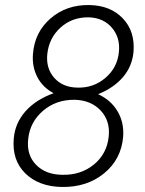

<svg xmlns="http://www.w3.org/2000/svg" viewBox="-20 -741 582 771"><path d="M516.1 -532.2Q510.7 -474.6 473.9 -431.4Q437 -388.2 374 -362.8Q425.8 -338.9 452.1 -293.9Q478.5 -249 474.6 -192.9Q467.3 -101.6 397.9 -44.9Q328.6 11.7 227.1 9.8Q135.3 7.8 81.5 -44.9Q27.8 -97.7 35.2 -184.6Q40.5 -246.6 82 -293.7Q123.5 -340.8 195.3 -366.7Q151.4 -390.1 129.9 -431.6Q108.4 -473.1 112.3 -523.4Q118.7 -611.3 182.9 -667Q247.1 -722.7 340.3 -720.7Q424.3 -718.8 473.6 -666.7Q522.9 -614.7 516.1 -532.2ZM416.5 -192.4Q423.3 -255.4 384.5 -296.9Q345.7 -338.4 280.8 -340.3Q205.6 -341.3 153.1 -296.4Q100.6 -251.5 93.3 -183.6Q85.9 -119.6 124.3 -79.8Q162.6 -40 229.5 -39.1Q303.7 -37.1 356.4 -79.8Q409.2 -122.6 416.5 -192.4ZM457.5 -532.7Q463.4 -589.8 429.4 -629.6Q395.5 -669.4 336.9 -671.4Q269.5 -672.4 223.1 -630.4Q176.8 -588.4 169.9 -523.9Q164.1 -466.3 198 -428.2Q231.9 -390.1 290.5 -389.2Q355.5 -387.2 403.6 -428.5Q451.7 -469.7 457.5 -532.7Z"/></svg>

Font: RobotoInd Light
Style: Italic
Weight: 300
Italic angle: -12°
Designer: Google
Version: Version 2.001151; 2014